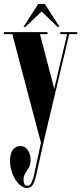

<svg xmlns="http://www.w3.org/2000/svg" viewBox="-28 -683 404 954"><path d="M105.5 251Q86.5 251 67.2 232.8Q48 214.5 35 183.5Q22 152.5 22 114.5Q22 79 36.2 60.8Q50.5 42.5 73.5 42.5Q96.5 42.5 110.2 62.8Q124 83 124 111.5Q124 135 115.2 150Q106.5 165 97.8 178.2Q89 191.5 89 210Q89 240 109.5 240Q122 240 129 223.2Q136 206.5 141.5 184L175.5 26.5L33 -513.5H-8V-523.5H208V-513.5H170.5L241.5 -241.5L305.5 -513.5H271.5V-523.5H355.5V-513.5H316L193 3.5L151 191.5Q145 217 135.5 234Q126 251 105.5 251ZM88.5 -549.5 162 -663H195L268 -549.5H258L178.5 -626L98.5 -549.5Z"/></svg>

Font: Imbue 100pt ExtraBold
Style: Regular
Weight: 800
Designer: Tyler Finck
Foundry: Etcetera Type Company
Version: Version 1.102; ttfautohint (v1.8.3)